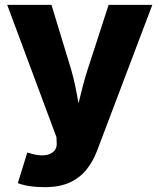

<svg xmlns="http://www.w3.org/2000/svg" viewBox="-20 -566 660 794"><path d="M53.7 191.4 92.8 64.9 114.7 70.8Q161.1 83 189.2 69.1Q217.3 55.2 214.4 22.9L213.4 1L9.8 -545.9H192.9L273.4 -281.2Q283.7 -246.1 291 -210.9Q298.3 -175.8 304.7 -138.7Q313.5 -176.3 322.8 -211.4Q332 -246.6 343.3 -281.2L429.2 -545.9H609.9L381.8 56.6Q365.2 100.6 338.1 134.8Q311 168.9 268.8 188.5Q226.6 208 164.1 208Q97.2 208 53.7 191.4Z"/></svg>

Font: Inter Extra Bold
Style: Regular
Weight: 800
Designer: Rasmus Andersson
Foundry: rsms
Version: Version 4.000;git-3c8e0fc